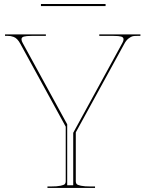

<svg xmlns="http://www.w3.org/2000/svg" viewBox="-20 -930 720 950"><path d="M502.4 -899.9H182.6V-910.2H502.4ZM214.8 0V-7.3H230Q262.7 -7.3 279.8 -11Q296.9 -14.6 301 -19.5Q305.2 -24.4 305.2 -32.7V-303.2L80.6 -713.4Q73.2 -727.1 64.9 -735.6Q56.6 -744.1 47.6 -747.3Q38.6 -750.5 32.7 -751.5Q26.9 -752.4 18.6 -752.4H4.9V-759.8H207V-752.4H136.2Q109.9 -752.4 98.1 -749Q86.4 -745.6 86.4 -735.8Q86.4 -727.5 91.8 -718.3L312.5 -314.9V-13.2H342.3V-272.9L585.9 -718.3Q591.3 -727.5 591.3 -735.8Q591.3 -745.6 579.6 -749Q567.9 -752.4 542 -752.4H471.2V-759.8H674.8V-752.4H657.2Q645.5 -752.4 637.5 -751Q629.4 -749.5 616.9 -740.2Q604.5 -731 595.2 -713.4L355 -274.9V-32.7Q355 -24.4 359.1 -19.5Q363.3 -14.6 380.4 -11Q397.5 -7.3 430.2 -7.3H450.2V0Z"/></svg>

Font: ZnikomitNo25
Style: Regular
Weight: 100
Designer: gluk
Foundry: gluk
Version: Version 0.56